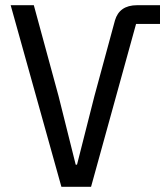

<svg xmlns="http://www.w3.org/2000/svg" viewBox="-20 -718 640 738"><path d="M330 0 503 -626H595V-698H507C460 -698 433 -677 422 -640L343 -349L276 -85H271L205 -349L110 -698H21L216 0Z"/></svg>

Font: IBM Plex Mono
Style: Regular
Weight: 400
Monospace: yes
Designer: Mike Abbink, Paul van der Laan, Pieter van Rosmalen
Foundry: Bold Monday
Version: Version 2.004